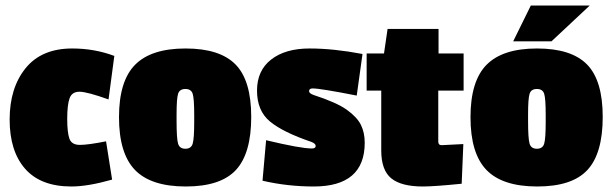

<svg xmlns="http://www.w3.org/2000/svg" viewBox="-20 -667 2220 697"><path d="M365 -154 387 -15Q299 10 239 10Q128 10 71.5 -54Q15 -118 15 -233Q15 -348 73 -419.5Q131 -491 242 -491Q323 -491 395 -464L374 -306Q296 -334 268.5 -334Q241 -334 232.5 -310Q224 -286 224 -236Q224 -186 232 -163.5Q240 -141 270 -141Q300 -141 365 -154Z M412 -241.5Q412 -373 470.5 -432Q529 -491 653.5 -491Q778 -491 835 -433Q892 -375 892 -242.5Q892 -110 836.5 -50Q781 10 654.5 10Q528 10 470 -50Q412 -110 412 -241.5ZM621 -252V-228Q621 -164 626.5 -145.5Q632 -127 653 -127Q674 -127 679.5 -145.5Q685 -164 685 -223V-251Q685 -309 679.5 -326.5Q674 -344 653 -344Q632 -344 626.5 -326.5Q621 -309 621 -252Z M1304 -149Q1304 10 1119 10Q1023 10 933 -11L946 -158Q1071 -128 1112 -128Q1126 -128 1126 -137Q1126 -146 1110 -152Q1007 -187 960 -226Q913 -265 913 -338Q913 -411 964.5 -451Q1016 -491 1103.5 -491Q1191 -491 1296 -471L1275 -320Q1143 -346 1115 -346Q1102 -346 1102 -336Q1102 -328 1119 -322Q1202 -295 1239 -268.5Q1276 -242 1290 -214Q1304 -186 1304 -149Z M1515 10Q1437 10 1400.5 -19.5Q1364 -49 1364 -121V-338H1311V-473H1374L1387 -562H1572V-473H1663V-338H1571V-153Q1571 -140 1583 -140Q1584 -140 1662 -144L1656 0Q1556 10 1515 10Z M1688 -241.5Q1688 -373 1746.5 -432Q1805 -491 1929.5 -491Q2054 -491 2111 -433Q2168 -375 2168 -242.5Q2168 -110 2112.5 -50Q2057 10 1930.5 10Q1804 10 1746 -50Q1688 -110 1688 -241.5ZM1897 -252V-228Q1897 -164 1902.5 -145.5Q1908 -127 1929 -127Q1950 -127 1955.5 -145.5Q1961 -164 1961 -223V-251Q1961 -309 1955.5 -326.5Q1950 -344 1929 -344Q1908 -344 1902.5 -326.5Q1897 -309 1897 -252ZM2121 -647 1982 -517H1843L1907 -647Z"/></svg>

Font: Passion One
Style: Bold
Weight: 700
Designer: Alejandro Lo Celso
Foundry: Fontstage
Version: Version 1.002